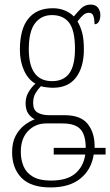

<svg xmlns="http://www.w3.org/2000/svg" viewBox="-20 -579 482 840"><path d="M201 241Q115 241 74 199Q33 157 33 87Q33 44 48.5 15Q64 -14 87 -31.5Q110 -49 132 -57Q116 -65 104 -81.5Q92 -98 92 -128Q92 -155 105.5 -177Q119 -199 135 -213Q103 -231 85 -271Q67 -311 67 -361Q67 -452 104 -497.5Q141 -543 211 -543Q241 -543 265 -532.5Q289 -522 303 -507Q316 -523 333.5 -541Q351 -559 377 -559Q398 -559 408.5 -545.5Q419 -532 419 -513Q419 -496 412.5 -484.5Q406 -473 394 -473Q393 -498 388 -510.5Q383 -523 369 -523Q356 -523 345 -514Q334 -505 319 -485Q331 -466 339 -437.5Q347 -409 347 -363Q347 -286 313 -240.5Q279 -195 211 -195Q200 -195 183.5 -197Q167 -199 159 -202Q146 -189 135.5 -171.5Q125 -154 125 -128Q125 -98 144.5 -86.5Q164 -75 196 -75H263Q333 -75 363.5 -37Q394 1 394 61Q394 63 394 64.5Q394 66 394 68H442V97H390Q380 163 332 202Q284 241 201 241ZM208 -224Q258 -224 283 -258Q308 -292 308 -365Q308 -446 282.5 -479.5Q257 -513 207 -513Q161 -513 133.5 -477.5Q106 -442 106 -364Q106 -224 208 -224ZM203 211Q274 211 310 179.5Q346 148 353 97H215V68H355Q355 12 332 -13.5Q309 -39 253 -39H182Q135 -39 103 -6Q71 27 71 85Q71 120 83 148.5Q95 177 124 194Q153 211 203 211Z"/></svg>

Font: Noto Serif Condensed ExtraLight
Style: Regular
Weight: 200
Width: 3
Designer: Monotype Design Team
Foundry: Monotype Imaging Inc.
Version: Version 2.013; ttfautohint (v1.8.4.7-5d5b)